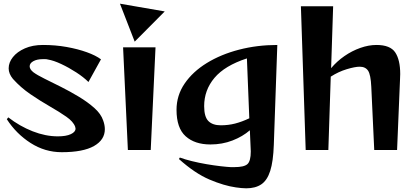

<svg xmlns="http://www.w3.org/2000/svg" viewBox="-20 -814 2266 1042"><path d="M460 -369Q434 -395 394 -421Q354 -447 312.5 -466.5Q271 -486 240 -491Q233 -493 226 -493Q219 -493 212 -493Q181 -493 161 -482Q141 -471 141 -454Q141 -438 161 -422Q181 -407 221.5 -387Q262 -367 311 -342.5Q360 -318 408 -289Q456 -260 492 -228Q528 -196 540 -160Q549 -135 549 -113Q549 -55 490 -21.5Q431 12 315 12Q224 12 146 -38Q68 -88 17 -167L25 -177Q87 -129 157 -101.5Q227 -74 294 -74Q339 -74 364.5 -86Q390 -98 390 -116Q390 -120 388 -126Q378 -154 340 -180.5Q302 -207 250.5 -236.5Q199 -266 145.5 -302.5Q92 -339 50 -386Q27 -414 27 -443Q27 -475 50 -504Q73 -533 115 -551.5Q157 -570 213 -570Q281 -570 342 -559Q403 -548 451.5 -530.5Q500 -513 528 -492Z M631 -794 874 -752 711 -588ZM674 0 648 -557H824L798 0Z M1252 93Q1305 93 1323 76.5Q1341 60 1341 8Q1341 2 1340.5 -3.5Q1340 -9 1340 -16L1336 -107Q1297 -73 1241.5 -51.5Q1186 -30 1122 -30Q1037 -30 987.5 -74.5Q938 -119 938 -218Q938 -296 982 -360.5Q1026 -425 1102.5 -472Q1179 -519 1277.5 -544.5Q1376 -570 1485 -570L1466 -28Q1463 62 1446.5 113.5Q1430 165 1398 186.5Q1366 208 1316 208Q1303 208 1289 206.5Q1275 205 1260 203Q1196 194 1117 160.5Q1038 127 951 49L956 41Q983 51 1021.5 60.5Q1060 70 1101 77Q1142 84 1177 88Q1212 92 1232 93ZM1320 -497Q1200 -458 1144 -391.5Q1088 -325 1088 -238Q1088 -180 1111 -157Q1134 -134 1178 -134Q1219 -134 1256 -143.5Q1293 -153 1333 -172Z M2011 0 1995 -343Q1992 -409 1977.5 -430.5Q1963 -452 1932 -452Q1907 -452 1862 -438.5Q1817 -425 1775 -398L1762 0H1639L1613 -780H1788L1777 -444Q1808 -481 1849 -509.5Q1890 -538 1935.5 -554Q1981 -570 2023 -570Q2098 -570 2125 -529.5Q2152 -489 2152 -412Q2152 -405 2151.5 -398.5Q2151 -392 2151 -384L2135 0Z"/></svg>

Font: Reggae One
Style: Regular
Weight: 400
Designer: Fontworks Inc.
Foundry: Fontworks Inc.
Version: Version 1.100